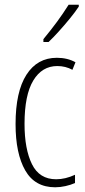

<svg xmlns="http://www.w3.org/2000/svg" viewBox="-20 -784 360 814"><path d="M214 10Q128 10 87 -61.5Q46 -133 46 -258Q46 -395 92 -467Q138 -539 221 -539Q266 -539 300 -520L287 -488Q258 -504 223 -504Q158 -504 121 -442.5Q84 -381 84 -259Q84 -152 115.5 -88Q147 -24 218 -24Q257 -24 298 -43V-8Q280 0 257.5 5Q235 10 214 10ZM314 -756Q298 -732 275.5 -704.5Q253 -677 229 -650.5Q205 -624 186 -606H164V-618Q197 -658 222 -692Q247 -726 271 -764H314Z"/></svg>

Font: Noto Sans Myanmar UI ExtraCondensed ExtraLight
Style: Regular
Weight: 200
Width: 2
Designer: Monotype Design Team
Foundry: Monotype Imaging Inc.
Version: Version 2.103; ttfautohint (v1.8.4.7-5d5b)